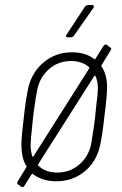

<svg xmlns="http://www.w3.org/2000/svg" viewBox="-20 -720 490 771"><path d="M399 -251Q391 -174 381 -132Q366 -69 318.5 -30.5Q271 8 206 8Q151 8 112 -21Q109 -24 107 -20L78 26Q74 35 64 29L53 21Q49 18 49 14Q49 12 52 7L85 -47Q88 -50 86 -53Q66 -84 66 -141Q66 -170 76 -252Q83 -317 94 -370Q110 -433 157.5 -471.5Q205 -510 269 -510Q324 -510 358 -483Q363 -481 364 -485L395 -535Q401 -545 410 -539L422 -530Q430 -524 424 -517L388 -459Q387 -457 387 -454Q410 -421 410 -370Q410 -334 399 -251ZM109 -93Q111 -91 112.5 -91Q114 -91 115 -93L338 -445Q339 -449 338 -450Q310 -475 265 -475Q215 -475 178 -443.5Q141 -412 130 -362Q124 -334 117 -282L113 -251L110 -221Q103 -160 103 -134Q103 -117 109 -93ZM357 -211Q358 -222 362 -251L366 -291Q373 -344 373 -368Q373 -391 364 -414Q363 -416 361.5 -416Q360 -416 358 -414L133 -60Q131 -56 134 -55Q162 -27 210 -27Q260 -27 297.5 -58.5Q335 -90 346 -141Q347 -146 357 -211ZM248 -582 321 -693Q328 -700 334 -700H349Q355 -700 356.5 -696.5Q358 -693 355 -688L277 -577Q272 -570 265 -570H253Q247 -570 245.5 -573.5Q244 -577 248 -582Z"/></svg>

Font: Barlow Semi Condensed ExLight
Style: Italic
Weight: 275
Width: 4
Italic angle: -7°
Designer: Jeremy Tribby
Foundry: Tribby Type
Version: Version 1.408